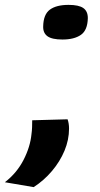

<svg xmlns="http://www.w3.org/2000/svg" viewBox="-82 -567 410 787"><path d="M50 -74 195 -78Q201 -61 201 -40Q201 6 182.5 50.5Q164 95 131 134Q98 173 56 200L-62 180Q-13 142 14.5 88.5Q42 35 47 -17Q49 -31 49.5 -45.5Q50 -60 50 -74ZM95 -459Q96 -508 122.5 -527.5Q149 -547 199 -547Q241 -547 259.5 -534Q278 -521 278 -493Q277 -443 249.5 -424Q222 -405 174 -405Q131 -405 112.5 -418.5Q94 -432 95 -459Z"/></svg>

Font: Georama ExtraExtended SemiBold
Style: Italic
Weight: 600
Width: 8
Italic angle: -9°
Designer: Jean-Baptiste Levee
Foundry: Production Type
Version: Version 1.000